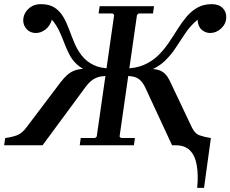

<svg xmlns="http://www.w3.org/2000/svg" viewBox="-52 -700 1110 925"><path d="M800 -35H964L931 205H898Q904 143 896 96.5Q888 50 863.5 25Q839 0 795 0ZM332 0 337 -35H406L414 -42L498 -628L491 -635H423L428 -670H690L685 -635H616L608 -628L524 -42L531 -35H598L593 0ZM-32 0 -27 -35Q4 -39 29 -48Q54 -57 76 -87L237 -300Q256 -325 272 -339Q288 -353 306.5 -360Q325 -367 349.5 -368.5Q374 -370 409 -370H486L481 -335Q454 -335 433.5 -331.5Q413 -328 395 -316Q377 -304 358 -278L153 0ZM482 -340Q422 -340 383.5 -353Q345 -366 321 -387.5Q297 -409 282.5 -437Q268 -465 257 -494.5Q246 -524 232.5 -552.5Q219 -581 198 -605Q188 -573 166 -557Q144 -541 121 -541Q94 -541 77 -559Q60 -577 60 -601Q60 -633 84 -656.5Q108 -680 145 -680Q186 -680 211.5 -663Q237 -646 253 -618.5Q269 -591 281 -558Q293 -525 307 -492Q321 -459 342.5 -431.5Q364 -404 398.5 -387Q433 -370 486 -370ZM777 0 648 -278Q636 -303 622 -315Q608 -327 589 -331Q570 -335 542 -335L547 -370H622Q668 -370 694.5 -366.5Q721 -363 738.5 -348.5Q756 -334 771 -300L872 -87Q886 -56 911 -47.5Q936 -39 964 -35L959 0ZM543 -340 547 -370Q601 -370 640.5 -387Q680 -404 708.5 -431.5Q737 -459 759.5 -492Q782 -525 802.5 -558Q823 -591 846 -618.5Q869 -646 898.5 -663Q928 -680 968 -680Q1002 -680 1020.5 -661.5Q1039 -643 1038 -615Q1037 -585 1013.5 -563Q990 -541 960 -541Q938 -541 919.5 -557Q901 -573 900 -605Q866 -577 842 -541.5Q818 -506 795 -470.5Q772 -435 741 -405.5Q710 -376 663 -358Q616 -340 543 -340Z"/></svg>

Font: Brygada 1918 SemiBold
Style: Italic
Weight: 600
Italic angle: -8°
Designer: Mateusz Machalski | Borys Kosmynka | Przemek Hoffer
Foundry: NIEPODLEGLA 2018
Version: Version 3.006